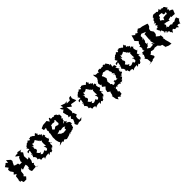

<svg xmlns="http://www.w3.org/2000/svg" viewBox="418 -2233 4113 4113"><g transform="rotate(-45 2474.0 -177.0)"><path d="M512 0 490 -14 499 -87 524 -102 490 -128 518 -177 532 -271 479 -247 472 -347 476 -362 516 -427 480 -467 528 -506 531 -496 431 -517 416 -495 361 -494 333 -481 406 -428 374 -407 336 -319 342 -322 350 -296 279 -293 269 -335 187 -351 221 -350 175 -363 215 -448 226 -452 218 -499 139 -568 131 -496 89 -532 71 -513 16 -478 65 -413 24 -390 30 -336 75 -272 36 -231 92 -196 45 -173 35 -87 26 -72 27 -17 54 -31 77 33H155L198 -17L159 -59L164 -61L190 -86L199 -172C216 -187 233 -201 250 -215L252 -166L328 -194L367 -203L378 -159L367 -88L353 -119L348 -56L367 -9H379L485 -17L551 5Z M599 -269 634 -275C583 -210 633 -248 594 -201C611 -191 643 -166 638 -126C648 -169 650 -133 627 -107C633 -91 670 -96 659 -88C689 -92 642 -93 691 -28C657 -49 713 -33 716 -49C752 -30 772 -50 757 -12C733 -3 813 25 762 3C788 -25 850 -29 889 -26C835 46 922 -13 928 -25C960 28 943 -10 993 -18C974 -34 961 -53 981 -6C991 -63 1028 -48 1004 -69C1032 -72 1022 -36 1012 -49C1055 -78 1069 -71 1056 -149C1056 -149 1121 -169 1101 -137C1063 -173 1082 -169 1060 -201C1098 -220 1139 -259 1122 -263L1116 -233C1076 -316 1085 -341 1097 -357C1101 -318 1108 -380 1116 -351C1089 -353 1110 -421 1042 -376C1069 -421 1092 -425 1050 -427C1010 -488 1036 -430 999 -468C1044 -517 991 -479 991 -544C948 -497 981 -556 954 -505C903 -492 932 -558 871 -523C923 -534 848 -571 836 -540C805 -572 810 -531 823 -533C804 -502 785 -504 766 -539C746 -531 745 -502 702 -506C692 -500 723 -513 666 -471C694 -476 642 -485 655 -444C608 -445 627 -443 661 -381C586 -373 580 -383 583 -329C579 -323 636 -364 641 -350C640 -315 624 -300 629 -249ZM959 -269 962 -280C950 -222 969 -231 959 -171C965 -159 961 -201 913 -201C969 -145 896 -141 940 -150C923 -91 941 -87 930 -116C918 -95 868 -81 879 -137C861 -135 791 -101 827 -120C809 -99 764 -109 767 -125C731 -136 769 -133 790 -158C744 -168 752 -170 714 -217C773 -254 767 -254 755 -298L739 -291C757 -283 742 -274 762 -284C711 -322 783 -348 732 -394C800 -356 733 -366 778 -358C762 -422 819 -449 789 -403C832 -427 806 -393 868 -432C892 -454 869 -422 925 -380C937 -371 895 -408 916 -372C943 -368 938 -348 955 -333C943 -366 915 -320 937 -349C977 -320 996 -318 961 -306Z M1639 -381C1637 -405 1651 -423 1629 -473C1628 -420 1586 -488 1588 -513C1607 -486 1555 -466 1594 -495C1535 -524 1545 -523 1516 -500C1469 -542 1496 -484 1438 -525C1458 -561 1411 -564 1412 -535L1385 -489L1346 -548L1300 -543L1233 -539L1158 -507L1169 -448L1234 -453L1211 -393L1223 -362L1200 -309L1216 -322L1196 -207L1193 -238L1196 -136L1193 -126L1211 -53L1231 -18L1171 30C1204 21 1235 9 1270 1L1294 27L1332 0L1382 35L1471 10C1498 1 1507 -22 1530 3C1479 6 1518 33 1509 -14C1564 3 1574 -21 1582 -24C1630 -11 1609 -56 1632 -37C1630 -25 1665 -55 1655 -77C1656 -86 1689 -111 1641 -97C1696 -84 1640 -155 1695 -120C1692 -206 1668 -190 1617 -224C1652 -242 1619 -226 1654 -252C1642 -207 1642 -221 1618 -278C1562 -242 1538 -250 1534 -240C1569 -240 1545 -258 1621 -302C1599 -304 1653 -309 1610 -302C1619 -358 1658 -336 1604 -364ZM1525 -165C1513 -176 1498 -139 1503 -142C1528 -123 1509 -114 1479 -118L1433 -112L1375 -133L1339 -169L1309 -180L1408 -212L1420 -189C1466 -202 1494 -214 1543 -187C1546 -173 1530 -157 1531 -203ZM1498 -362C1492 -353 1505 -307 1444 -311C1478 -284 1472 -322 1392 -330L1342 -294L1303 -331L1348 -396L1341 -409L1400 -420C1472 -397 1455 -432 1480 -441C1505 -428 1484 -404 1490 -352Z M2111 -414 2073 -507 2090 -566 2037 -555 2009 -501 2021 -505H1917L1948 -546L1896 -531L1792 -567L1808 -501L1734 -537L1754 -488L1777 -463L1723 -425L1745 -333L1757 -308L1734 -268L1791 -262L1750 -210L1776 -170L1739 -88L1723 -82L1753 -19L1786 -33L1763 -16L1816 -37L1882 -33L1932 -77L1862 -67L1854 -124L1863 -169L1905 -189L1873 -269L1854 -266L1875 -307L1863 -412L1856 -453L1948 -380L1971 -431L2070 -413L2115 -411Z M2147 -269 2182 -275C2131 -210 2181 -248 2142 -201C2159 -191 2191 -166 2186 -126C2196 -169 2198 -133 2175 -107C2181 -91 2218 -96 2207 -88C2237 -92 2190 -93 2239 -28C2205 -49 2261 -33 2264 -49C2300 -30 2320 -50 2305 -12C2281 -3 2361 25 2310 3C2336 -25 2398 -29 2437 -26C2383 46 2470 -13 2476 -25C2508 28 2491 -10 2541 -18C2522 -34 2509 -53 2529 -6C2539 -63 2576 -48 2552 -69C2580 -72 2570 -36 2560 -49C2603 -78 2617 -71 2604 -149C2604 -149 2669 -169 2649 -137C2611 -173 2630 -169 2608 -201C2646 -220 2687 -259 2670 -263L2664 -233C2624 -316 2633 -341 2645 -357C2649 -318 2656 -380 2664 -351C2637 -353 2658 -421 2590 -376C2617 -421 2640 -425 2598 -427C2558 -488 2584 -430 2547 -468C2592 -517 2539 -479 2539 -544C2496 -497 2529 -556 2502 -505C2451 -492 2480 -558 2419 -523C2471 -534 2396 -571 2384 -540C2353 -572 2358 -531 2371 -533C2352 -502 2333 -504 2314 -539C2294 -531 2293 -502 2250 -506C2240 -500 2271 -513 2214 -471C2242 -476 2190 -485 2203 -444C2156 -445 2175 -443 2209 -381C2134 -373 2128 -383 2131 -329C2127 -323 2184 -364 2189 -350C2188 -315 2172 -300 2177 -249ZM2507 -269 2510 -280C2498 -222 2517 -231 2507 -171C2513 -159 2509 -201 2461 -201C2517 -145 2444 -141 2488 -150C2471 -91 2489 -87 2478 -116C2466 -95 2416 -81 2427 -137C2409 -135 2339 -101 2375 -120C2357 -99 2312 -109 2315 -125C2279 -136 2317 -133 2338 -158C2292 -168 2300 -170 2262 -217C2321 -254 2315 -254 2303 -298L2287 -291C2305 -283 2290 -274 2310 -284C2259 -322 2331 -348 2280 -394C2348 -356 2281 -366 2326 -358C2310 -422 2367 -449 2337 -403C2380 -427 2354 -393 2416 -432C2440 -454 2417 -422 2473 -380C2485 -371 2443 -408 2464 -372C2491 -368 2486 -348 2503 -333C2491 -366 2463 -320 2485 -349C2525 -320 2544 -318 2509 -306Z M2870 -477 2857 -500 2803 -502 2780 -508 2755 -542 2746 -519 2763 -433 2725 -369 2722 -379 2694 -322 2715 -262 2736 -277 2703 -224 2763 -178 2719 -129 2705 -63 2762 -25 2750 -13 2731 67 2713 61 2725 121 2732 166 2765 217 2788 167 2848 211 2851 187 2895 177 2903 104 2874 88 2893 29 2876 23 2906 -6C2850 -28 2894 -45 2905 12C2894 -10 2928 -27 2949 13C2951 -30 2961 -9 3016 -12C3013 20 3070 10 3036 -20C3091 15 3101 -37 3069 26C3085 -49 3142 5 3109 -41C3101 -45 3127 -29 3162 -75C3154 -64 3177 -50 3138 -118C3153 -96 3207 -86 3173 -107C3216 -153 3227 -119 3232 -158C3181 -198 3206 -208 3241 -173C3177 -220 3229 -210 3211 -233L3246 -234C3209 -286 3178 -343 3236 -304C3217 -369 3235 -376 3166 -372C3155 -369 3192 -433 3169 -442C3212 -461 3179 -436 3122 -441C3191 -446 3127 -482 3121 -513C3097 -482 3144 -549 3084 -515C3124 -486 3052 -551 3063 -520C3078 -555 3024 -543 3024 -516C2990 -541 2953 -503 2945 -525C2963 -535 2908 -543 2880 -525C2869 -460 2859 -485 2859 -485ZM2968 -104C2941 -77 2934 -72 2894 -85C2923 -134 2850 -123 2875 -153L2864 -225L2868 -224L2904 -286L2882 -355L2866 -383C2847 -363 2887 -427 2892 -392C2891 -411 2964 -441 2948 -422C3003 -407 2966 -380 2976 -431C2995 -387 2993 -439 3025 -407C3074 -369 3048 -339 3045 -380C3044 -337 3100 -293 3058 -284C3065 -287 3082 -291 3053 -289L3107 -229C3041 -230 3031 -229 3101 -244C3067 -227 3099 -186 3072 -176C3035 -120 3059 -119 3074 -98C3029 -145 3012 -79 2987 -147C2996 -93 3021 -143 2963 -134Z M3274 -269 3309 -275C3258 -210 3308 -248 3269 -201C3286 -191 3318 -166 3313 -126C3323 -169 3325 -133 3302 -107C3308 -91 3345 -96 3334 -88C3364 -92 3317 -93 3366 -28C3332 -49 3388 -33 3391 -49C3427 -30 3447 -50 3432 -12C3408 -3 3488 25 3437 3C3463 -25 3525 -29 3564 -26C3510 46 3597 -13 3603 -25C3635 28 3618 -10 3668 -18C3649 -34 3636 -53 3656 -6C3666 -63 3703 -48 3679 -69C3707 -72 3697 -36 3687 -49C3730 -78 3744 -71 3731 -149C3731 -149 3796 -169 3776 -137C3738 -173 3757 -169 3735 -201C3773 -220 3814 -259 3797 -263L3791 -233C3751 -316 3760 -341 3772 -357C3776 -318 3783 -380 3791 -351C3764 -353 3785 -421 3717 -376C3744 -421 3767 -425 3725 -427C3685 -488 3711 -430 3674 -468C3719 -517 3666 -479 3666 -544C3623 -497 3656 -556 3629 -505C3578 -492 3607 -558 3546 -523C3598 -534 3523 -571 3511 -540C3480 -572 3485 -531 3498 -533C3479 -502 3460 -504 3441 -539C3421 -531 3420 -502 3377 -506C3367 -500 3398 -513 3341 -471C3369 -476 3317 -485 3330 -444C3283 -445 3302 -443 3336 -381C3261 -373 3255 -383 3258 -329C3254 -323 3311 -364 3316 -350C3315 -315 3299 -300 3304 -249ZM3634 -269 3637 -280C3625 -222 3644 -231 3634 -171C3640 -159 3636 -201 3588 -201C3644 -145 3571 -141 3615 -150C3598 -91 3616 -87 3605 -116C3593 -95 3543 -81 3554 -137C3536 -135 3466 -101 3502 -120C3484 -99 3439 -109 3442 -125C3406 -136 3444 -133 3465 -158C3419 -168 3427 -170 3389 -217C3448 -254 3442 -254 3430 -298L3414 -291C3432 -283 3417 -274 3437 -284C3386 -322 3458 -348 3407 -394C3475 -356 3408 -366 3453 -358C3437 -422 3494 -449 3464 -403C3507 -427 3481 -393 3543 -432C3567 -454 3544 -422 3600 -380C3612 -371 3570 -408 3591 -372C3618 -368 3613 -348 3630 -333C3618 -366 3590 -320 3612 -349C3652 -320 3671 -318 3636 -306Z M3834 -114 3809 -108 3822 -73 3792 -11 3772 -12 3812 46 3820 142 3751 161 3873 146 3883 131 3955 121 3962 89 3921 19 3938 18 3993 -30 3996 -14 4063 -6 4090 -20 4169 -9 4180 4 4211 38 4253 52 4272 138 4259 128 4267 131 4341 163 4411 174 4400 111 4376 28 4374 -3 4362 -45 4382 -39 4373 -117 4345 -121 4282 -171 4327 -221 4317 -211 4326 -274 4285 -337 4294 -389 4290 -384 4334 -426 4348 -467 4349 -493C4308 -506 4266 -518 4226 -531L4171 -538L4127 -563L4063 -518L4069 -494L4011 -528L3994 -503L3929 -556L3911 -484L3890 -427L3952 -362L3922 -324C3903 -314 3932 -266 3883 -260C3914 -286 3872 -273 3878 -255C3923 -217 3869 -216 3904 -164C3881 -203 3866 -182 3894 -126C3832 -146 3832 -125 3815 -133ZM4060 -353 4058 -408 4102 -433 4203 -391 4141 -377 4147 -360 4138 -259 4134 -206 4162 -230 4129 -184 4157 -77 4111 -145 4113 -90 4024 -83 3967 -123C3972 -154 4046 -130 4014 -170C4016 -146 3998 -152 4069 -204C4031 -186 4019 -222 4004 -180C4058 -205 4010 -260 4034 -246C4065 -286 4049 -282 4065 -343C4028 -292 4026 -321 4038 -324Z M4906 -85 4907 -87 4877 -155C4792 -141 4826 -119 4812 -136C4800 -101 4742 -123 4786 -130C4774 -125 4727 -107 4736 -131C4726 -77 4701 -127 4681 -131C4621 -129 4614 -108 4601 -152C4591 -137 4562 -130 4592 -159C4620 -219 4614 -168 4593 -241L4617 -230L4645 -231L4736 -204L4729 -233L4813 -251L4810 -230L4867 -229L4911 -225L4948 -315C4946 -337 4886 -342 4926 -342C4918 -357 4918 -330 4872 -362C4896 -377 4893 -387 4859 -413C4877 -411 4908 -448 4901 -436C4875 -444 4851 -500 4880 -464C4831 -529 4808 -498 4836 -492C4793 -495 4765 -545 4785 -505C4773 -504 4737 -496 4734 -571C4755 -535 4662 -499 4678 -520C4663 -545 4654 -533 4632 -535C4611 -534 4633 -544 4548 -540C4585 -542 4527 -494 4531 -535C4549 -464 4485 -519 4528 -503C4525 -444 4468 -459 4489 -467C4505 -413 4447 -385 4439 -393C4427 -377 4489 -409 4477 -365C4441 -351 4426 -351 4480 -315C4433 -300 4436 -263 4470 -279L4402 -277C4400 -206 4474 -198 4407 -157C4445 -180 4445 -177 4457 -182C4497 -94 4486 -97 4458 -95C4492 -88 4470 -77 4510 -106C4529 -87 4525 -19 4500 -72C4551 -62 4579 -51 4565 -16C4606 1 4576 -7 4588 25C4636 16 4596 -14 4666 -31C4644 -29 4710 45 4700 -4C4694 27 4722 -26 4762 33C4797 32 4749 -30 4800 -14C4783 -17 4827 -24 4851 5C4859 -68 4889 -44 4876 -81C4857 -39 4870 -35 4876 -69ZM4779 -326 4815 -327 4770 -352 4681 -343 4657 -290 4622 -327C4547 -356 4600 -314 4594 -356L4608 -378C4616 -418 4624 -373 4642 -410C4627 -448 4662 -451 4708 -441C4742 -441 4729 -399 4744 -436C4711 -421 4723 -357 4801 -394C4801 -326 4750 -328 4762 -295Z"/></g></svg>

Font: Asimov Aggro
Style: Medium
Weight: 500
Designer: Google
Version: Version 2.000980; 2014